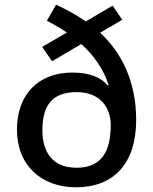

<svg xmlns="http://www.w3.org/2000/svg" viewBox="-20 -785 649 815"><path d="M218 -765 179 -697C208 -682 237 -665 264 -647L159 -586L201 -525L325 -598C377 -551 419 -493 441 -424L437 -422C407 -459 356 -477 287 -477C145 -477 52 -386 52 -235C52 -82 156 10 303 10C460 10 558 -88 558 -276C558 -437 498 -560 405 -646L499 -701L458 -761L344 -694C306 -721 262 -745 218 -765ZM305 -394C404 -394 450 -330 450 -254C450 -136 406 -73 305 -73C203 -73 160 -139 160 -232C160 -338 202 -394 305 -394Z"/></svg>

Font: Noto Sans Bassa Vah Medium
Style: Regular
Weight: 500
Designer: Monotype Design Team
Foundry: Monotype Imaging Inc.
Version: Version 2.002